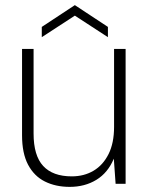

<svg xmlns="http://www.w3.org/2000/svg" viewBox="-20 -717 582 749"><path d="M252 12Q197 12 155 -9Q113 -30 89.5 -74.5Q66 -119 66 -189V-526H111V-196Q111 -110 148.5 -69.5Q186 -29 260 -29Q308 -29 345 -51Q382 -73 403.5 -116Q425 -159 425 -222V-526H470V0H431L424 -98Q401 -43 356 -15.5Q311 12 252 12ZM143 -572V-612L272 -697L401 -612V-572L272 -656Z"/></svg>

Font: DM Sans 9pt ExtraLight
Style: Regular
Weight: 250
Version: Version 4.004;gftools[0.9.30]